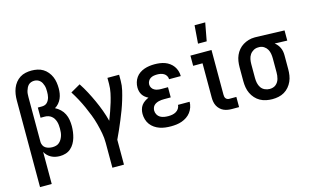

<svg xmlns="http://www.w3.org/2000/svg" viewBox="-110 -1071 2594 1602"><g transform="rotate(-15 1187.5 -270.5)"><path d="M60 215V-535Q60 -561 64 -587Q68 -613 77.5 -637.5Q87 -662 103.5 -683Q120 -704 142 -718Q164 -732 190 -737.5Q216 -743 242 -743Q268 -743 293.5 -737.5Q319 -732 340.5 -719Q362 -706 379 -685.5Q396 -665 406 -641.5Q416 -618 420 -592.5Q424 -567 424 -541Q424 -519 420.5 -497Q417 -475 408 -454.5Q399 -434 384.5 -417Q370 -400 351 -389Q375 -377 395 -358Q415 -339 427 -314.5Q439 -290 443.5 -263Q448 -236 448 -209Q448 -184 444.5 -158.5Q441 -133 434 -109Q427 -85 414 -62.5Q401 -40 382 -23.5Q363 -7 338.5 0.5Q314 8 288 8Q269 8 250 4Q231 0 214 -9Q197 -18 183.5 -31.5Q170 -45 161 -62V215ZM247 -80Q263 -80 278.5 -84Q294 -88 306 -98.5Q318 -109 326 -122.5Q334 -136 339 -151Q344 -166 345.5 -182Q347 -198 347 -214Q347 -229 345.5 -244.5Q344 -260 339.5 -274.5Q335 -289 327 -302Q319 -315 307 -324.5Q295 -334 280 -338.5Q265 -343 250 -343H214V-431H250Q262 -431 274 -435Q286 -439 294.5 -447.5Q303 -456 309 -467.5Q315 -479 318 -490.5Q321 -502 322 -514.5Q323 -527 323 -539Q323 -552 322 -565.5Q321 -579 317 -592Q313 -605 307 -616.5Q301 -628 291 -637Q281 -646 268.5 -650.5Q256 -655 242 -655Q229 -655 215.5 -650.5Q202 -646 192.5 -636.5Q183 -627 177 -614.5Q171 -602 167 -589Q163 -576 162 -562.5Q161 -549 161 -535V-146Q162 -131 169 -117Q176 -103 189 -95Q202 -87 217 -83.5Q232 -80 247 -80Z M685 215V0Q685 -43 677 -85Q669 -127 658 -168.5Q647 -210 631.5 -250Q616 -290 598.5 -329Q581 -368 560.5 -406Q540 -444 517 -480L601 -528Q628 -487 651 -443.5Q674 -400 694.5 -355Q715 -310 732 -264Q749 -218 761 -170Q775 -206 788 -242.5Q801 -279 812 -316Q823 -353 831 -391Q839 -429 839 -468V-520H940V-468Q940 -427 930.5 -386.5Q921 -346 909 -306.5Q897 -267 882.5 -228Q868 -189 852 -151Q836 -113 819.5 -75Q803 -37 785 0V215Z M1248 8Q1223 8 1198.5 5Q1174 2 1151 -6Q1128 -14 1107.5 -28Q1087 -42 1072.5 -61.5Q1058 -81 1051 -105Q1044 -129 1044 -153Q1044 -172 1049 -191.5Q1054 -211 1065.5 -226.5Q1077 -242 1093 -253Q1109 -264 1127 -272Q1112 -279 1099 -289.5Q1086 -300 1077 -314Q1068 -328 1064 -344.5Q1060 -361 1060 -377Q1060 -400 1066.5 -422Q1073 -444 1086 -462.5Q1099 -481 1118 -494Q1137 -507 1158.5 -514.5Q1180 -522 1202.5 -525Q1225 -528 1247 -528Q1270 -528 1292.5 -525Q1315 -522 1336 -514.5Q1357 -507 1375.5 -493.5Q1394 -480 1407 -462Q1420 -444 1427 -422Q1434 -400 1434 -377V-376H1333Q1333 -391 1325.5 -404.5Q1318 -418 1305 -426Q1292 -434 1277 -437Q1262 -440 1247 -440Q1232 -440 1217 -437.5Q1202 -435 1189 -427Q1176 -419 1168.5 -405Q1161 -391 1161 -376Q1161 -361 1169 -347.5Q1177 -334 1190.5 -326.5Q1204 -319 1219.5 -316.5Q1235 -314 1250 -314H1307V-226H1250Q1238 -226 1226 -225Q1214 -224 1202.5 -221Q1191 -218 1180 -212.5Q1169 -207 1161 -198.5Q1153 -190 1149 -178Q1145 -166 1145 -155Q1145 -137 1154 -120.5Q1163 -104 1178.5 -95Q1194 -86 1212 -83Q1230 -80 1248 -80Q1265 -80 1282 -83Q1299 -86 1314 -94.5Q1329 -103 1339 -118Q1349 -133 1349 -150H1450Q1450 -126 1442 -102.5Q1434 -79 1419.5 -60Q1405 -41 1385 -27.5Q1365 -14 1342.5 -6Q1320 2 1296 5Q1272 8 1248 8Z M1775 0Q1757 0 1739 -3Q1721 -6 1704.5 -13.5Q1688 -21 1674.5 -34Q1661 -47 1652.5 -63Q1644 -79 1640.5 -97.5Q1637 -116 1637 -134V-432H1556V-520H1738V-134Q1738 -126 1739.5 -117.5Q1741 -109 1746 -102Q1751 -95 1759 -91.5Q1767 -88 1775 -88H1837V0ZM1643 -600 1655 -756H1747L1718 -600Z M2124 8Q2097 8 2070 2.5Q2043 -3 2019.5 -16Q1996 -29 1977.5 -49.5Q1959 -70 1947.5 -94.5Q1936 -119 1931.5 -146Q1927 -173 1927 -200V-320Q1927 -346 1931 -372Q1935 -398 1945.5 -422Q1956 -446 1973 -466Q1990 -486 2012 -499.5Q2034 -513 2059.5 -520.5Q2085 -528 2111 -528H2125L2369 -520V-432L2261 -436Q2274 -426 2284.5 -413Q2295 -400 2302 -385Q2309 -370 2312 -353.5Q2315 -337 2315 -320V-200Q2315 -173 2311 -146.5Q2307 -120 2296 -95.5Q2285 -71 2267.5 -50.5Q2250 -30 2227 -16.5Q2204 -3 2177.5 2.5Q2151 8 2124 8ZM2124 -80Q2138 -80 2152 -84Q2166 -88 2177 -97Q2188 -106 2195.5 -118Q2203 -130 2207 -144Q2211 -158 2212.5 -172Q2214 -186 2214 -200V-320Q2214 -340 2210.5 -360.5Q2207 -381 2197 -398.5Q2187 -416 2169.5 -427.5Q2152 -439 2132 -440H2119Q2097 -440 2078 -429Q2059 -418 2047.5 -400.5Q2036 -383 2032 -362Q2028 -341 2028 -320V-200Q2028 -178 2032.5 -156.5Q2037 -135 2049 -117Q2061 -99 2081.5 -89.5Q2102 -80 2124 -80Z"/></g></svg>

Font: Iosevka Custom Semibold
Style: Regular
Weight: 600
Designer: Belleve Invis
Foundry: Belleve Invis
Version: Version 27.0.2; ttfautohint (v1.8.4)